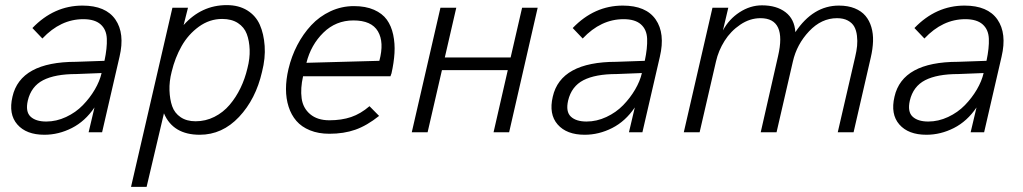

<svg xmlns="http://www.w3.org/2000/svg" viewBox="-20 -518 4007 752"><path d="M153.8 9.8Q83 9.8 47.9 -30.5Q12.7 -70.8 28.8 -139.2Q59.6 -275.9 277.8 -275.9L389.2 -279.8Q399.9 -330.1 398.4 -366.2Q397 -402.3 374 -422.6Q351.1 -442.9 306.2 -442.9Q217.3 -442.9 146 -367.2L106.9 -408.2Q191.4 -496.1 303.2 -496.1Q394 -496.1 431.9 -441.7Q469.7 -387.2 448.2 -295.9L379.9 0H327.1L350.1 -97.2Q313.5 -43 261.5 -16.6Q209.5 9.8 153.8 9.8ZM161.1 -42Q200.7 -42 238.8 -59.8Q276.9 -77.6 304.4 -106Q332 -134.3 351.3 -167.2Q370.6 -200.2 377.9 -231.9L278.8 -228Q195.8 -228 148.9 -203.9Q102.1 -179.7 88.9 -124Q79.1 -80.6 99.6 -61.3Q120.1 -42 161.1 -42Z M493.2 213.9 655.3 -487.8H716.3L699.2 -419.9Q769 -498 868.2 -498Q915 -498 948.5 -477.3Q981.9 -456.5 997.6 -421.1Q1013.2 -385.7 1016.6 -338.1Q1020 -290.5 1006.3 -236.8Q981.9 -129.9 916.3 -60.1Q850.6 9.8 762.2 9.8Q657.7 9.8 622.1 -74.2L554.2 213.9ZM746.1 -43Q785.2 -43 819.6 -60.3Q854 -77.6 879.2 -107.2Q904.3 -136.7 921.9 -173.1Q939.5 -209.5 949.2 -251Q959 -288.6 957.8 -323.5Q956.5 -358.4 946.5 -385Q936.5 -411.6 911.9 -427.7Q887.2 -443.8 850.1 -443.8Q800.8 -443.8 759 -413.6Q717.3 -383.3 691.4 -337.6Q665.5 -292 652.3 -236.8Q642.6 -199.2 643.8 -164.1Q645 -128.9 654.3 -102.1Q663.6 -75.2 687.3 -59.1Q710.9 -43 746.1 -43Z M1270 5.9Q1227.1 5.9 1194.1 -7.6Q1161.1 -21 1140.9 -44.4Q1120.6 -67.9 1110.4 -99.9Q1100.1 -131.8 1100.1 -169.2Q1100.1 -206.5 1109.9 -248Q1121.6 -297.4 1144.3 -341.1Q1167 -384.8 1199 -419.2Q1231 -453.6 1274.4 -473.9Q1317.9 -494.1 1366.2 -494.1Q1412.1 -494.1 1444.8 -479.7Q1477.5 -465.3 1495.1 -440.9Q1512.7 -416.5 1520 -382.1Q1527.3 -347.7 1525.1 -310.3Q1522.9 -272.9 1513.2 -230Q1513.2 -231 1509.3 -219.2H1167Q1156.2 -171.4 1161.4 -133.1Q1166.5 -94.7 1194.8 -70.8Q1223.1 -46.9 1270 -46.9Q1317.9 -46.9 1355.2 -59.6Q1392.6 -72.3 1427.2 -102.1L1464.8 -64Q1417 -25.9 1371.8 -10Q1326.7 5.9 1270 5.9ZM1180.2 -272 1465.8 -279.8Q1485.4 -352.5 1460.2 -395.3Q1435.1 -438 1364.3 -438Q1295.4 -438 1246.6 -390.1Q1197.8 -342.3 1180.2 -272Z M1592.8 0 1705.1 -487.8H1767.1L1722.2 -293H1980L2024.9 -487.8H2085.9L1974.1 0H1913.1L1968.8 -243.2H1710.9L1654.8 0Z M2270 9.8Q2199.2 9.8 2164.1 -30.5Q2128.9 -70.8 2145 -139.2Q2175.8 -275.9 2394 -275.9L2505.4 -279.8Q2516.1 -330.1 2514.6 -366.2Q2513.2 -402.3 2490.2 -422.6Q2467.3 -442.9 2422.4 -442.9Q2333.5 -442.9 2262.2 -367.2L2223.1 -408.2Q2307.6 -496.1 2419.4 -496.1Q2510.3 -496.1 2548.1 -441.7Q2585.9 -387.2 2564.5 -295.9L2496.1 0H2443.4L2466.3 -97.2Q2429.7 -43 2377.7 -16.6Q2325.7 9.8 2270 9.8ZM2277.3 -42Q2316.9 -42 2355 -59.8Q2393.1 -77.6 2420.7 -106Q2448.2 -134.3 2467.5 -167.2Q2486.8 -200.2 2494.1 -231.9L2395 -228Q2312 -228 2265.1 -203.9Q2218.3 -179.7 2205.1 -124Q2195.3 -80.6 2215.8 -61.3Q2236.3 -42 2277.3 -42Z M2658.2 0 2770.5 -487.8H2832.5L2811.5 -398.9Q2835 -442.9 2876.7 -470Q2918.5 -497.1 2964.4 -497.1Q3021.5 -497.1 3056.6 -470.2Q3091.8 -443.4 3095.2 -392.1Q3164.6 -496.1 3265.6 -496.1Q3301.3 -496.1 3327.6 -485.4Q3354 -474.6 3369.6 -456.1Q3385.3 -437.5 3392.8 -411.9Q3400.4 -386.2 3399.4 -356.4Q3398.4 -326.7 3390.6 -293L3323.2 0H3261.2L3329.6 -295.9Q3335 -318.4 3336.9 -337.9Q3338.9 -357.4 3336.4 -378.2Q3334 -398.9 3325.9 -413.6Q3317.9 -428.2 3300.8 -437.5Q3283.7 -446.8 3258.3 -446.8Q3197.3 -446.8 3148.9 -395.5Q3100.6 -344.2 3085.4 -276.9L3021.5 0H2959.5L3027.3 -297.9Q3062 -446.8 2958.5 -446.8Q2917 -446.8 2879.4 -421.4Q2841.8 -396 2817.9 -357.9Q2793.9 -319.8 2784.2 -276.9L2720.2 0Z M3608.4 9.8Q3537.6 9.8 3502.4 -30.5Q3467.3 -70.8 3483.4 -139.2Q3514.2 -275.9 3732.4 -275.9L3843.8 -279.8Q3854.5 -330.1 3853 -366.2Q3851.6 -402.3 3828.6 -422.6Q3805.7 -442.9 3760.7 -442.9Q3671.9 -442.9 3600.6 -367.2L3561.5 -408.2Q3646 -496.1 3757.8 -496.1Q3848.6 -496.1 3886.5 -441.7Q3924.3 -387.2 3902.8 -295.9L3834.5 0H3781.7L3804.7 -97.2Q3768.1 -43 3716.1 -16.6Q3664.1 9.8 3608.4 9.8ZM3615.7 -42Q3655.3 -42 3693.4 -59.8Q3731.4 -77.6 3759 -106Q3786.6 -134.3 3805.9 -167.2Q3825.2 -200.2 3832.5 -231.9L3733.4 -228Q3650.4 -228 3603.5 -203.9Q3556.6 -179.7 3543.5 -124Q3533.7 -80.6 3554.2 -61.3Q3574.7 -42 3615.7 -42Z"/></svg>

Font: HK Grotesk Light Italic
Style: Regular
Weight: 300
Italic angle: -13°
Designer: Alfredo Marco Pradil and Stefan Peev
Foundry: Hanken Design Co.
Version: Version 1.000;PS 001.000;hotconv 1.0.88;makeotf.lib2.5.64775